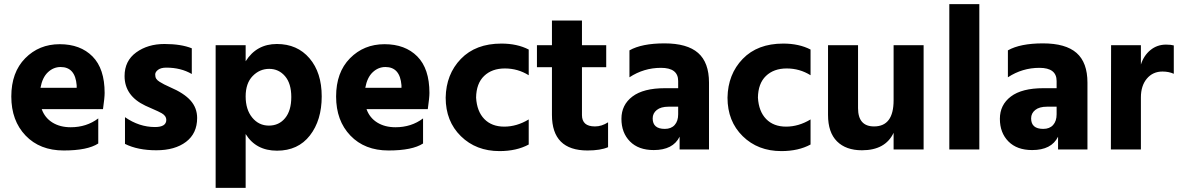

<svg xmlns="http://www.w3.org/2000/svg" viewBox="-20 -727 5735 934"><path d="M275 -401Q240 -401 213 -375.5Q186 -350 177 -300H353V-312Q346 -401 275 -401ZM458 -29Q406 5 290 5Q174 5 104.5 -67.5Q35 -140 35 -257.5Q35 -375 102.5 -443.5Q170 -512 270.5 -512Q371 -512 430 -452.5Q489 -393 489 -275Q489 -252 481 -196H183Q198 -154 235 -131Q272 -108 324 -108Q401 -108 458 -151Z M939 -153Q939 -78 885 -37Q831 4 740.5 4Q650 4 588 -27V-157Q657 -109 734 -109Q789 -109 789 -144Q789 -163 767 -176Q751 -185 724 -196.5Q697 -208 687 -213Q586 -261 586 -357Q586 -431 642.5 -472Q699 -513 780 -513Q861 -513 913 -492V-367Q860 -398 789 -398Q763 -398 749 -387.5Q735 -377 735 -364.5Q735 -352 740 -344Q745 -336 756.5 -329Q768 -322 778.5 -316.5Q789 -311 807 -303Q875 -274 907 -238Q939 -202 939 -153Z M1289.5 -392Q1243 -392 1209 -357Q1175 -322 1175 -258Q1175 -194 1207 -155Q1239 -116 1288 -116Q1337 -116 1367 -152.5Q1397 -189 1397 -255Q1397 -321 1366.5 -356.5Q1336 -392 1289.5 -392ZM1175 187H1029V-507H1175V-429Q1228 -513 1327 -513Q1426 -513 1485.5 -443.5Q1545 -374 1545 -258Q1545 -142 1487.5 -68Q1430 6 1327.5 6Q1225 6 1175 -75Z M1855 -401Q1820 -401 1793 -375.5Q1766 -350 1757 -300H1933V-312Q1926 -401 1855 -401ZM2038 -29Q1986 5 1870 5Q1754 5 1684.5 -67.5Q1615 -140 1615 -257.5Q1615 -375 1682.5 -443.5Q1750 -512 1850.5 -512Q1951 -512 2010 -452.5Q2069 -393 2069 -275Q2069 -252 2061 -196H1763Q1778 -154 1815 -131Q1852 -108 1904 -108Q1981 -108 2038 -151Z M2410 8Q2296 8 2222 -64.5Q2148 -137 2148 -252Q2150 -366 2222 -440.5Q2294 -515 2419 -515Q2496 -515 2552 -486V-361Q2499 -394 2436 -394Q2373 -394 2335 -357.5Q2297 -321 2296 -252Q2300 -185 2336 -148Q2372 -111 2433 -111Q2494 -111 2552 -146V-24Q2493 8 2410 8Z M2838 5Q2665 5 2665 -168V-400H2592V-507H2665V-627H2811V-507H2929V-400H2811V-167Q2811 -140 2826.5 -126Q2842 -112 2874.5 -112Q2907 -112 2938 -132V-11Q2901 5 2838 5Z M3160 3Q3086 3 3044.5 -39Q3003 -81 3003 -149Q3003 -217 3056.5 -257.5Q3110 -298 3215 -298H3279V-333Q3279 -397 3195.5 -397Q3112 -397 3042 -351V-482Q3102 -516 3212.5 -516Q3323 -516 3376 -469.5Q3429 -423 3429 -325V0H3286V-62Q3254 3 3160 3ZM3214 -100Q3245 -100 3262 -119Q3279 -138 3279 -171V-208H3232Q3195 -208 3175 -192Q3155 -176 3155 -151Q3155 -100 3214 -100Z M3781 8Q3667 8 3593 -64.5Q3519 -137 3519 -252Q3521 -366 3593 -440.5Q3665 -515 3790 -515Q3867 -515 3923 -486V-361Q3870 -394 3807 -394Q3744 -394 3706 -357.5Q3668 -321 3667 -252Q3671 -185 3707 -148Q3743 -111 3804 -111Q3865 -111 3923 -146V-24Q3864 8 3781 8Z M4473 0H4327V-81Q4287 4 4173 4Q4095 4 4051.5 -39.5Q4008 -83 4008 -168V-507H4154V-201Q4154 -112 4232 -112Q4327 -112 4327 -239V-507H4473Z M4744 0H4598V-707H4744Z M5001 3Q4927 3 4885.5 -39Q4844 -81 4844 -149Q4844 -217 4897.5 -257.5Q4951 -298 5056 -298H5120V-333Q5120 -397 5036.5 -397Q4953 -397 4883 -351V-482Q4943 -516 5053.5 -516Q5164 -516 5217 -469.5Q5270 -423 5270 -325V0H5127V-62Q5095 3 5001 3ZM5055 -100Q5086 -100 5103 -119Q5120 -138 5120 -171V-208H5073Q5036 -208 5016 -192Q4996 -176 4996 -151Q4996 -100 5055 -100Z M5530 0H5384L5385 -507H5530V-413Q5544 -457 5576.5 -483.5Q5609 -510 5652 -510Q5676 -510 5690 -506V-368Q5666 -379 5635 -379Q5588 -379 5559 -344.5Q5530 -310 5530 -253Z"/></svg>

Font: Hind Madurai
Style: Bold
Weight: 700
Designer: Jyotish Sonowal
Foundry: Indian Type Foundry
Version: Version 0.702;PS 1.0;hotconv 1.0.81;makeotf.lib2.5.63406